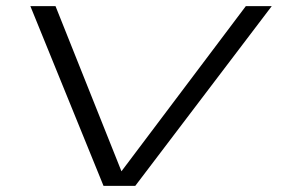

<svg xmlns="http://www.w3.org/2000/svg" viewBox="-20 -606 932 626"><path d="M317.5 0 79 -586H161L376 -47.5L781.5 -586H866L421 0Z"/></svg>

Font: Anybody UltraExpanded Light
Style: Italic
Weight: 300
Width: 9
Italic angle: -10°
Designer: Tyler Finck
Foundry: Etcetera Type Company
Version: Version 1.010; ttfautohint (v1.8.3) -l 8 -r 50 -G 200 -x 14 